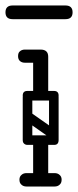

<svg xmlns="http://www.w3.org/2000/svg" viewBox="-31 -681 285 701"><path d="M60 -452Q48 -452 41 -459Q35 -465 35 -476Q35 -488 41 -493Q48 -500 60 -500H111Q122 -500 128 -498.5Q134 -497 135 -495Q143 -487 143 -476Q142 -465 136 -459Q133 -456 127.5 -454Q122 -452 111 -452ZM52 -170Q52 -187 69 -187H166Q183 -187 183 -170Q183 -152 167 -152H69Q62 -152 57 -156.5Q52 -161 52 -170ZM117 -3Q90 -3 90 -29V-158Q90 -184 117 -184Q145 -184 145 -158V-29Q145 -3 117 -3ZM117 -314Q90 -314 90 -340V-474Q90 -500 117 -500Q145 -500 145 -474V-340Q145 -314 117 -314ZM52 -332Q52 -349 69 -349H166Q183 -349 183 -332Q183 -314 167 -314H69Q62 -314 57 -318.5Q52 -323 52 -332ZM57 -267Q67 -280 80 -271L174 -205Q188 -196 177 -180Q167 -167 154 -176L60 -242Q55 -246 53.5 -253Q52 -260 57 -267ZM165 -153Q148 -153 148 -170V-326Q148 -343 165 -343Q183 -343 183 -327V-171Q183 -153 165 -153ZM69 -153Q52 -153 52 -170V-326Q52 -343 69 -343Q87 -343 87 -327V-171Q87 -153 69 -153ZM40 -25Q40 -36 47 -42Q54 -49 66 -49H115Q127 -49 134 -43Q141 -36 141 -25Q141 -13 134 -6Q127 0 115 0H66Q54 0 47 -7Q40 -13 40 -25ZM194 -25Q194 -13 187 -7Q180 0 168 0H119Q108 0 100 -6Q93 -13 93 -25Q93 -36 100 -43Q108 -49 119 -49H168Q180 -49 187 -42Q194 -36 194 -25ZM15 -611Q-11 -611 -11 -636Q-11 -661 15 -661H208Q234 -661 234 -636Q234 -611 208 -611Z"/></svg>

Font: Agu Display
Style: Regular
Weight: 400
Designer: Oluwaseun Badejo
Version: Version 1.103